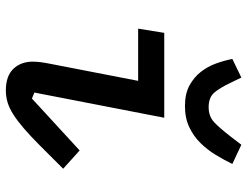

<svg xmlns="http://www.w3.org/2000/svg" viewBox="-112 -700 825 640"><g transform="rotate(90 300.0 -380.5)"><path d="M282 12Q234 12 210 -13Q186 -38 186 -78Q186 -101 193 -135L250 -429H76L90 -516H373L289 -83L309 -75L482 -234L543 -179L465 -101Q434 -70 409 -48.5Q384 -27 363 -13.5Q342 0 322.5 6Q303 12 282 12ZM334 -585Q293 -585 265.5 -600Q238 -615 220 -638Q202 -661 192 -689Q182 -717 177 -743L239 -773L256 -738Q273 -702 289 -683Q305 -664 338 -664Q368 -664 387.5 -682Q407 -700 437 -739L463 -773L527 -743Q514 -716 497 -688Q480 -660 457.5 -637Q435 -614 404.5 -599.5Q374 -585 334 -585Z"/></g></svg>

Font: IBM Plex Mono Medium
Style: Italic
Weight: 500
Italic angle: -9°
Monospace: yes
Designer: Mike Abbink, Paul van der Laan, Pieter van Rosmalen
Foundry: Bold Monday
Version: Version 2.3